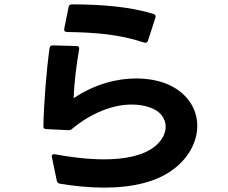

<svg xmlns="http://www.w3.org/2000/svg" viewBox="-20 -811 1040 876"><path d="M253 27C319 38 388 45 455 45C582 45 702 20 783 -48C847 -101 880 -170 880 -237C880 -317 832 -393 734 -431C696 -445 651 -453 601 -453C514 -453 413 -428 316 -363C318 -428 328 -512 341 -586C343 -595 339 -601 329 -601L221 -604C212 -604 207 -600 206 -591C192 -490 180 -341 178 -236C177 -227 182 -222 191 -222L293 -217C300 -217 305 -219 310 -224C398 -297 496 -334 581 -334C610 -334 638 -330 663 -321C710 -306 736 -271 736 -233C736 -204 721 -172 689 -145C635 -100 548 -84 455 -84C380 -84 301 -94 231 -107C222 -109 216 -105 216 -98L217 -93L239 13C241 21 245 26 253 27ZM293 -779 273 -680C271 -671 276 -665 285 -665C413 -663 523 -655 637 -617C645 -614 652 -617 655 -625L689 -730C692 -738 689 -745 681 -747C574 -781 438 -791 309 -791C300 -791 294 -788 293 -779Z"/></svg>

Font: LINE Seed JP_OTF Bold
Style: Regular
Weight: 700
Designer: LINE & Fontrix & Fontworks
Version: Version 1.009